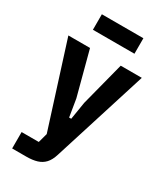

<svg xmlns="http://www.w3.org/2000/svg" viewBox="-226 -816 948 1105"><g transform="rotate(30 248.0 -263.5)"><path d="M277 -235 352 -525H492L295 100Q283 139 263 160.5Q243 182 213.5 191Q184 200 143 200H49V91H163L180 29L4 -525H148L225 -234L244 -118H258ZM110 -624V-727H386V-624Z"/></g></svg>

Font: IBM Plex Sans Condensed
Style: Bold
Weight: 700
Width: 3
Designer: Mike Abbink, Paul van der Laan, Pieter van Rosmalen
Foundry: Bold Monday
Version: Version 3.201